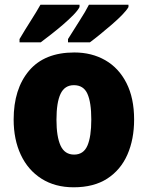

<svg xmlns="http://www.w3.org/2000/svg" viewBox="-20 -786 629 816"><path d="M550 -278Q550 -194 521.5 -129Q493 -64 436 -27Q379 10 293 10Q214 10 156.5 -26.5Q99 -63 68.5 -128Q38 -193 38 -278Q38 -408 103.5 -485.5Q169 -563 296 -563Q370 -563 427.5 -530Q485 -497 517.5 -433Q550 -369 550 -278ZM220 -277Q220 -205 237.5 -167Q255 -129 295 -129Q335 -129 351.5 -167Q368 -205 368 -278Q368 -351 351.5 -387.5Q335 -424 294 -424Q255 -424 237.5 -387.5Q220 -351 220 -277ZM526 -756Q518 -742 499 -722.5Q480 -703 455 -681.5Q430 -660 405.5 -640Q381 -620 362 -606H269V-620Q293 -659 318.5 -698.5Q344 -738 358 -766H526ZM318 -756Q311 -742 292 -722.5Q273 -703 248 -681.5Q223 -660 198 -640.5Q173 -621 153 -606H63V-620Q86 -659 111.5 -699Q137 -739 152 -766H318Z"/></svg>

Font: Noto Sans Hebrew SemiCondensed Black
Style: Regular
Weight: 900
Width: 4
Designer: Ben Nathan
Foundry: Google LLC
Version: Version 3.001; ttfautohint (v1.8.4.7-5d5b)